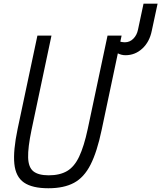

<svg xmlns="http://www.w3.org/2000/svg" viewBox="-20 -990 860 1024"><path d="M238 14Q152 14 107.8 -16.5Q63.5 -47 56.5 -116.5Q49.5 -186 74 -302.5L179.5 -800H254.5L148 -296.5Q128.5 -203 130 -150.2Q131.5 -97.5 158.2 -76.2Q185 -55 240 -55Q299 -55 337.8 -77.8Q376.5 -100.5 402.2 -154.8Q428 -209 448 -302.5L553.5 -800H628.5L522 -296.5Q497.5 -180 463 -112Q428.5 -44 374.8 -15Q321 14 238 14ZM649 -695.5Q627.5 -695.5 606.8 -706.2Q586 -717 575 -733L585 -797.5Q593 -783 604.2 -775.8Q615.5 -768.5 626.8 -766.5Q638 -764.5 646 -764.5Q672 -764.5 691 -783.5Q710 -802.5 716 -832L745.5 -970.5H820.5L789.5 -826Q777.5 -766.5 739 -731Q700.5 -695.5 649 -695.5Z"/></svg>

Font: Victor Mono Thin
Style: Italic
Weight: 100
Italic angle: -12°
Monospace: yes
Designer: Rune Bjørnerås
Version: Version 1.561;gftools[0.9.30]